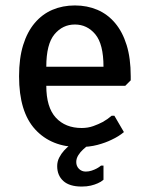

<svg xmlns="http://www.w3.org/2000/svg" viewBox="-20 -530 545 705"><path d="M50 0ZM255 -510Q300 -510 337.5 -494Q375 -478 402.5 -445.5Q430 -413 445 -364.5Q460 -316 460 -250V-235L440 -215H150Q150 -136 185 -98Q220 -60 280 -60Q303 -60 322.5 -67Q342 -74 357 -82Q375 -92 390 -105H400L435 -45Q416 -29 390 -17Q368 -6 338 2Q308 10 270 10Q169 10 109.5 -54.5Q50 -119 50 -250Q50 -316 65 -364.5Q80 -413 107.5 -445.5Q135 -478 172.5 -494Q210 -510 255 -510ZM255 -440Q210 -440 180 -404Q150 -368 150 -285H360Q360 -368 330 -404Q300 -440 255 -440ZM295 100Q306 100 316.5 96.5Q327 93 334.5 89Q342 85 346.5 81.5Q351 78 351 78H360V130Q351 138 339 143Q328 148 313.5 151.5Q299 155 280 155Q235 155 212.5 134.5Q190 114 190 80Q190 63 197.5 48.5Q205 34 215 23Q226 11 240 0H310Q296 8 285 19Q275 28 267.5 40Q260 52 260 65Q260 80 270 90Q280 100 295 100Z"/></svg>

Font: Scada
Style: Regular
Weight: 400
Designer: Jovanny Lemonad
Foundry: Jovanny Lemonad
Version: Version 3.005; ttfautohint (v0.91) -l 8 -r 50 -G 200 -x 0 -w